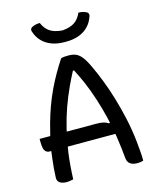

<svg xmlns="http://www.w3.org/2000/svg" viewBox="-136 -1031 922 1134"><g transform="rotate(-15 325.0 -464.5)"><path d="M40 -278H105Q114 -316 124 -352Q138 -402 155 -449Q172 -496 193 -540.5Q214 -585 237.5 -626Q261 -667 286 -705Q295 -708 306 -709Q317 -710 332 -710Q358 -710 377 -702Q396 -694 413.5 -671.5Q431 -649 451 -605Q471 -563 492 -509Q513 -455 532 -392Q551 -329 566.5 -258.5Q582 -188 590 -114Q593 -85 595.5 -54Q598 -23 598 4Q590 7 581 8.5Q572 10 562 10Q543 10 530 5Q517 0 509.5 -9.5Q502 -19 500 -33Q494 -101 484 -166Q482 -179 480 -191H189Q186 -173 183 -155Q173 -81 170 4Q160 6 150 8Q140 10 129 10Q114 10 101 6Q88 2 80.5 -7Q73 -16 73 -31Q75 -88 82 -143Q85 -167 88 -191H79Q64 -191 55 -199.5Q46 -208 43 -224Q40 -240 40 -262ZM206 -278H385Q412 -278 429 -274Q446 -270 460 -261L466 -262Q462 -279 459 -295Q444 -357 424.5 -417Q405 -477 381 -533Q362 -576 341 -616H334Q312 -574 293 -533Q267 -477 246 -418Q225 -359 209 -293Q207 -286 206 -278ZM454 -939Q471 -939 483.5 -935.5Q496 -932 506 -926Q512 -921 513.5 -914.5Q515 -908 511 -899Q500 -866 477 -842Q454 -818 420 -805Q386 -792 340 -792H332Q287 -792 252.5 -805Q218 -818 195 -842Q172 -866 161 -899Q157 -908 158.5 -914.5Q160 -921 166 -926Q176 -932 188.5 -935.5Q201 -939 218 -939Q233 -903 260 -884.5Q287 -866 336 -862Q385 -866 412 -884.5Q439 -903 454 -939Z"/></g></svg>

Font: Code D Ace
Style: Regular
Weight: 400
Version: Version 1.085; ttfautohint (v1.8.4.7-5d5b);Nerd Fonts 3.0.2